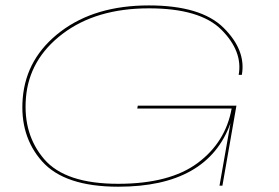

<svg xmlns="http://www.w3.org/2000/svg" viewBox="-20 -702 1056 726"><path d="M427.5 4Q224.5 4 139.2 -91.8Q54 -187.5 66 -331Q79 -484 209.5 -582.8Q340 -681.5 542.5 -681.5Q740 -681.5 825.5 -596.8Q911 -512 894.5 -419H882.5Q898.5 -507.5 817.8 -589Q737 -670.5 543 -670.5Q343.5 -670.5 216.5 -574Q89.5 -477.5 78 -331Q67 -193.5 147 -100.2Q227 -7 426.5 -7Q621.5 -7 727.2 -85.5Q833 -164 856 -292L855.5 -291.5H499L501 -302.5H874L821 0H810L851.5 -236Q765 4 427.5 4Z"/></svg>

Font: Anybody UltraExpanded Thin
Style: Italic
Weight: 100
Width: 9
Italic angle: -10°
Designer: Tyler Finck
Foundry: Etcetera Type Company
Version: Version 1.010; ttfautohint (v1.8.3) -l 8 -r 50 -G 200 -x 14 